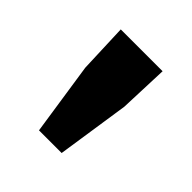

<svg xmlns="http://www.w3.org/2000/svg" viewBox="-115 -879 581 581"><g transform="rotate(45 175.5 -588.5)"><path d="M127 -393H224L259 -626L265 -784H86L92 -626Z"/></g></svg>

Font: Noto Sans HK Black
Style: Regular
Weight: 900
Designer: Ryoko NISHIZUKA 西塚涼子 (kana, bopomofo & ideographs); Paul D. Hunt (Latin, Greek & Cyrillic); Sandoll Communications 산돌커뮤니
Foundry: Adobe
Version: Version 2.004;hotconv 1.0.118;makeotfexe 2.5.65603